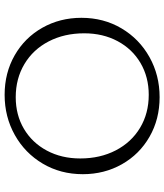

<svg xmlns="http://www.w3.org/2000/svg" viewBox="40 -744 710 830"><g transform="rotate(-90 395.0 -329.0)"><path d="M57 -326Q57 -422 102.5 -499Q148 -576 226.5 -620Q305 -664 400 -664Q495 -664 571 -620.5Q647 -577 690 -501Q733 -425 733 -332Q733 -236 687.5 -159Q642 -82 563.5 -38Q485 6 390 6Q295 6 219 -37.5Q143 -81 100 -157Q57 -233 57 -326ZM666 -320Q666 -406 631 -473.5Q596 -541 533 -578.5Q470 -616 390 -616Q313 -616 253 -580.5Q193 -545 159 -481.5Q125 -418 125 -337Q125 -251 160 -183.5Q195 -116 257.5 -78.5Q320 -41 400 -41Q477 -41 537.5 -76.5Q598 -112 632 -175.5Q666 -239 666 -320Z"/></g></svg>

Font: Ysabeau SC Semilight
Style: Regular
Weight: 300
Designer: Christian Thalmann (Catharsis Fonts)
Version: Version 0.003